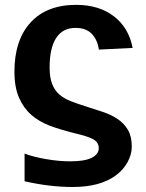

<svg xmlns="http://www.w3.org/2000/svg" viewBox="-20 -558 596 786"><path d="M384.3 48.8Q384.3 28.3 368.7 16.6Q353 4.9 310.5 -6.3Q226.1 -26.9 182.4 -43.9Q138.7 -61 107.7 -88.1Q76.7 -115.2 57.9 -158Q39.1 -200.7 39.1 -264.6Q39.1 -393.6 105 -465.8Q170.9 -538.1 292 -538.1Q385.3 -538.1 446.3 -491.2Q507.3 -444.3 522.9 -361.8L384.8 -355Q378.9 -395.5 355.5 -419.7Q332 -443.8 289.1 -443.8Q236.8 -443.8 210 -402.6Q183.1 -361.3 183.1 -282.2Q183.1 -240.7 193.4 -214.4Q203.6 -188 223.1 -171.1Q242.7 -154.3 270.3 -143.6Q297.9 -132.8 332.5 -122.1Q368.7 -110.8 402.3 -99.4Q436 -87.9 462.2 -70.3Q488.3 -52.7 503.9 -25.9Q519.5 1 519.5 42.5Q519.5 74.2 502 106.2Q484.4 138.2 453.1 160.9Q421.9 183.6 378.2 195.6Q334.5 207.5 276.9 207.5Q184.1 207.5 80.6 184.1V70.8Q116.7 84.5 169.4 93.5Q222.2 102.5 266.6 102.5Q326.7 102.5 355.5 87.9Q384.3 73.2 384.3 48.8Z"/></svg>

Font: Liberation Sans
Style: Bold
Weight: 700
Designer: Steve Matteson
Foundry: Ascender Corporation
Version: Version 2.1.5